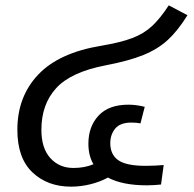

<svg xmlns="http://www.w3.org/2000/svg" viewBox="-20 -690 725 719"><path d="M135 -204Q135 -135 168.5 -98Q202 -61 255 -61Q297 -61 330 -75Q311 -107 311 -152Q311 -216 349 -257Q387 -298 461 -298Q490 -298 522 -290L506 -228Q491 -231 472 -231Q430 -231 411.5 -208.5Q393 -186 393 -154Q393 -111 423 -90Q453 -69 525 -69Q560 -69 593 -72L583 1Q556 4 529 4Q439 4 384 -25Q355 -9 318.5 0Q282 9 246 9Q158 9 101.5 -44.5Q45 -98 45 -204Q45 -328 123 -410.5Q201 -493 361 -519Q432 -531 475.5 -547.5Q519 -564 549.5 -592.5Q580 -621 612 -670L682 -633Q646 -575 608.5 -540.5Q571 -506 517 -484Q463 -462 374 -445Q245 -420 190 -359.5Q135 -299 135 -204Z"/></svg>

Font: FiraGO
Style: Italic
Weight: 400
Italic angle: -8°
Designer: bBox Type GmbH
Foundry: bBox Type GmbH
Version: Version 1.001